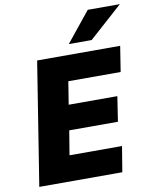

<svg xmlns="http://www.w3.org/2000/svg" viewBox="-99 -1011 863 1084"><g transform="rotate(-10 332.0 -468.5)"><path d="M37 0 149 -705H625L602 -559H302L281 -428H560L538 -285H259L236 -146H537L513 0ZM341 -765 480 -937H664L472 -765Z"/></g></svg>

Font: Nunito Sans 7pt SemiCondensed Black
Style: Italic
Weight: 900
Width: 4
Italic angle: -9°
Designer: Vernon Adams
Foundry: Vernon Adams
Version: Version 3.101;gftools[0.9.27]